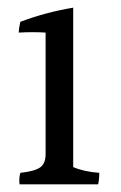

<svg xmlns="http://www.w3.org/2000/svg" viewBox="-20 -530 317 501"><path d="M99 -128V-445Q83 -446 65.5 -446Q48 -446 29 -445Q29 -455 33 -473Q99 -498 171 -510V-94Q199 -82 239 -79Q239 -61 236 -49H31Q29 -64 33 -79Q70 -83 84.5 -93Q99 -103 99 -128Z"/></svg>

Font: Halant
Style: Regular
Weight: 400
Designer: Hitesh Malaviya (Devanagari), Satya Rajpurohit (Latin)
Foundry: Indian Type Foundry
Version: Version 1.100;PS 1.0;hotconv 1.0.78;makeotf.lib2.5.61930; tt